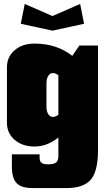

<svg xmlns="http://www.w3.org/2000/svg" viewBox="-20 -750 535 970"><path d="M85 -629.9 105 -730 245.1 -668.9 384.8 -730 404.8 -629.9 245.1 -595.2ZM475.1 -520V9.8Q475.1 114.3 439 157.2Q402.8 200.2 314.9 200.2H145Q87.4 200.2 63.7 175Q40 149.9 40 89.8V29.8H180.2V49.8Q180.2 80.1 220.2 80.1H225.1Q252 80.1 263.4 70.8Q274.9 61.5 274.9 40V-55.2Q217.8 -9.8 154.8 -9.8Q92.8 -9.8 54 -43.5Q15.1 -77.1 15.1 -129.9V-410.2Q15.1 -462.9 54 -496.3Q92.8 -529.8 154.8 -529.8Q266.1 -529.8 345.2 -467.8L380.9 -520ZM274.9 -169.9V-370.1Q259.8 -380.9 247.1 -380.9Q232.9 -380.9 223.9 -366.7Q214.8 -352.5 214.8 -330.1V-210Q214.8 -187.5 223.9 -173.3Q232.9 -159.2 247.1 -159.2Q259.8 -159.2 274.9 -169.9Z"/></svg>

Font: Mikodacs
Style: Regular
Weight: 400
Designer: gluk (gluksza@wp.pl)
Foundry: gluk (gluksza@wp.pl)
Version: Version 0.28